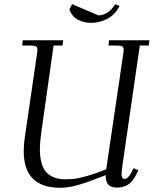

<svg xmlns="http://www.w3.org/2000/svg" viewBox="-20 -896 739 924"><path d="M86.9 -676.8 89.8 -702.1H284.2L280.8 -676.8H237.8L178.2 -254.9Q171.9 -208 171.9 -179.2Q171.9 -137.7 180.7 -108.6Q189.5 -79.6 206.5 -63.5Q223.6 -47.4 245.1 -40.3Q266.6 -33.2 294.9 -33.2Q318.4 -33.2 337.9 -35.4Q357.4 -37.6 397.9 -48.8Q438.5 -60.1 491.2 -81.1L573.2 -637.2Q575.2 -650.9 575.2 -655.8Q575.2 -668.5 568.4 -672.6Q561.5 -676.8 543 -676.8H502L504.9 -702.1H699.2L695.8 -676.8H652.8L569.8 -104Q564.9 -68.8 564.9 -58.1Q564.9 -35.2 578.1 -35.2Q596.7 -35.2 611.8 -64.9L623 -86.9L646 -76.2L634.8 -54.2Q616.7 -19 594 -6.1Q571.3 6.8 542 6.8Q488.8 6.8 488.8 -47.9V-53.2Q405.8 -20 357.4 -6.1Q309.1 7.8 270 7.8Q94.2 7.8 94.2 -168Q94.2 -203.1 99.1 -232.9L158.2 -637.2Q160.2 -650.9 160.2 -655.8Q160.2 -668.5 153.3 -672.6Q146.5 -676.8 127.9 -676.8ZM314 -850.1 327.1 -876 454.1 -821.8Q503.9 -824.7 534.2 -876L555.2 -867.2Q534.2 -825.2 497.1 -805.7Q460 -786.1 418.9 -786.1Q382.8 -786.1 354.5 -801.5Q326.2 -816.9 314 -850.1Z"/></svg>

Font: Dihjauti
Style: Italic
Weight: 400
Italic angle: -9°
Designer: T. Christopher White
Version: Version 3.0.0